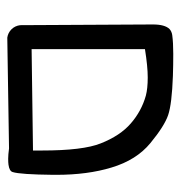

<svg xmlns="http://www.w3.org/2000/svg" viewBox="-4 -398 507 540"><g transform="rotate(90 250.0 -128.5)"><path d="M397.9 100.1Q416 102.5 426.8 102.5Q437.5 102.5 443.8 101.6Q461.9 99.1 464.4 89.8Q471.2 68.8 472.2 -24.4Q472.2 -28.3 472.2 -32.7Q472.2 -120.6 451.7 -188Q430.7 -258.3 382.8 -297.6Q335 -336.9 304.2 -347.4Q273.4 -357.9 193.8 -360.8Q163.6 -361.8 132.1 -361.8Q100.6 -361.8 79.1 -358.9Q68.8 -357.4 62 -351.1Q49.3 -337.9 49.3 -304.7L51.3 68.8Q53.2 83.5 63 93.3Q72.8 103 86.4 105ZM118.7 36.6V-282.2Q167.5 -290 198.5 -290Q229.5 -290 249.5 -284.7Q293 -272.5 327.6 -242.4Q362.3 -212.4 383.8 -157.7Q403.8 -107.9 403.8 7.3Q403.8 17.6 403.8 32.7Z"/></g></svg>

Font: Bakudai
Style: Light
Weight: 300
Version: Version 1.48